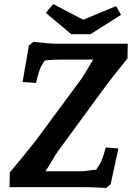

<svg xmlns="http://www.w3.org/2000/svg" viewBox="-20 -920 658 944"><path d="M392 0H27L28 -72Q132 -197 157 -230L374 -524Q393 -550 438 -627H279Q242 -627 200 -623Q183 -596 177 -583Q173 -571 167 -551Q161 -531 157 -512L91 -517L122 -696L144 -714Q230 -705 254 -705H608L607 -633Q522 -528 483 -474L280 -197Q259 -171 217 -99L204 -78H370Q397 -78 453 -86Q474 -117 479 -130Q485 -144 490.5 -162Q496 -180 500 -195L562 -190L524 -14L502 4Q428 0 392 0ZM389 -823 551 -890 575 -847 425 -752H330L205 -857L242 -900Z"/></svg>

Font: Andada Pro ExtraBold
Style: Italic
Weight: 800
Italic angle: -6.99998°
Designer: Carolina Giovagnoli
Foundry: Huerta Tipografica
Version: Version 3.005; ttfautohint (v1.8.4)